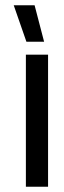

<svg xmlns="http://www.w3.org/2000/svg" viewBox="-20 -707 242 727"><path d="M78 0V-500H162V0ZM147 -549H80L32 -687H111Z"/></svg>

Font: Sulphur Point
Style: Bold
Weight: 700
Designer: Noponies / Dale Sattler
Foundry: Noponies
Version: Version 1.000; ttfautohint (v1.8)